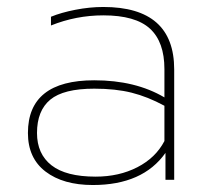

<svg xmlns="http://www.w3.org/2000/svg" viewBox="-20 -515 594 550"><path d="M60 -134Q60 -285 250 -285Q368 -285 451 -236V-317Q451 -395 409.5 -433Q368 -471 276 -471Q198 -471 126 -442V-467Q155 -479 196 -487Q237 -495 276 -495Q479 -495 479 -316V0H454V-77Q389 15 246 15Q161 15 110.5 -23.5Q60 -62 60 -134ZM250 -261Q162 -261 124 -229.5Q86 -198 86 -134Q86 -74 127.5 -41.5Q169 -9 254 -9Q321 -9 373.5 -36Q426 -63 451 -111V-212Q403 -238 357 -249.5Q311 -261 250 -261Z"/></svg>

Font: Prompt Thin
Style: Regular
Weight: 100
Designer: Katatrad Team
Foundry: CadsonDemak
Version: Version 1.030